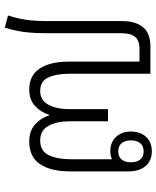

<svg xmlns="http://www.w3.org/2000/svg" viewBox="56 -722 671 824"><g transform="rotate(-90 392.0 -309.5)"><path d="M155 6Q114 6 91.5 -21Q69 -48 69 -95V-346Q69 -427 100 -473.5Q131 -520 197 -520Q243 -520 271 -494.5Q299 -469 309 -435H312Q322 -469 349 -494.5Q376 -520 420 -520Q481 -520 510.5 -475Q540 -430 540 -351V-47H596Q631 -47 646.5 -66Q662 -85 662 -125V-445Q662 -500 667 -540Q672 -580 686 -625L738 -611Q724 -567 719 -529Q714 -491 714 -442V-120Q714 -64 688 -32Q662 0 605 0H488V-346Q488 -404 472 -438.5Q456 -473 414 -473Q374 -473 355 -437.5Q336 -402 336 -346V-182H284V-346Q284 -402 264.5 -437.5Q245 -473 202 -473Q156 -473 138.5 -436Q121 -399 121 -341V-165Q136 -172 156 -172Q194 -172 217 -147.5Q240 -123 240 -84Q240 -44 217.5 -19Q195 6 155 6ZM155 -29Q178 -29 190 -43.5Q202 -58 202 -84Q202 -109 190 -123.5Q178 -138 155 -138Q132 -138 120 -123.5Q108 -109 108 -84Q108 -58 120 -43.5Q132 -29 155 -29Z"/></g></svg>

Font: Noto Sans Thai Looped SemiCondensed Light
Style: Regular
Weight: 300
Width: 4
Designer: Sasikarn Vongin, Ben Mitchell
Foundry: The Fontpad Ltd
Version: Version 1.001; ttfautohint (v1.8.4.7-5d5b)